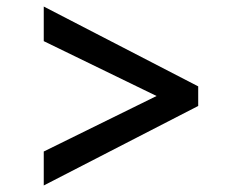

<svg xmlns="http://www.w3.org/2000/svg" viewBox="-20 -595 709 588"><path d="M587 -270.5 114 -27V-131L459.5 -301L114 -469V-575L587 -330.5Z"/></svg>

Font: Merriweather
Style: Bold
Weight: 700
Designer: Eben Sorkin
Foundry: Eben Sorkin
Version: Version 2.100; ttfautohint (v1.7.19-72a1) -l 8 -r 50 -G 200 